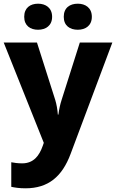

<svg xmlns="http://www.w3.org/2000/svg" viewBox="-20 -779 628 1039"><path d="M111 -688C111 -640 144 -618 186 -618C227 -618 262 -640 262 -688C262 -737 227 -759 186 -759C144 -759 111 -737 111 -688ZM325 -688C325 -640 358 -618 401 -618C442 -618 477 -640 477 -688C477 -737 442 -759 401 -759C358 -759 325 -737 325 -688ZM0 -549 217 -6 211 11C193 62 163 105 100 105C77 105 55 102 41 99V232C60 236 84 240 118 240C241 240 316 177 362 54L588 -549H412L313 -237C306 -215 300 -190 296 -159H293C291 -187 286 -215 279 -238L180 -549Z"/></svg>

Font: Noto Sans Telugu ExtraBold
Style: Regular
Weight: 800
Designer: Jelle Bosma - Monotype Design Team
Foundry: Monotype Imaging Inc.
Version: Version 2.005